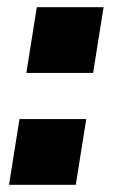

<svg xmlns="http://www.w3.org/2000/svg" viewBox="-20 -512 312 532"><path d="M53 -310 82 -492H267L238 -310ZM5 0 34 -182H219L190 0Z"/></svg>

Font: Nunito Sans 12pt Black
Style: Italic
Weight: 900
Italic angle: -9°
Designer: Vernon Adams
Foundry: Vernon Adams
Version: Version 3.101;gftools[0.9.27]